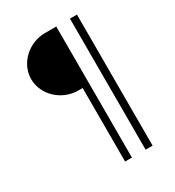

<svg xmlns="http://www.w3.org/2000/svg" viewBox="-211 -871 1038 1142"><g transform="rotate(-30 308.0 -300.0)"><path d="M308 -355V150H355V-750H277C167 -750 69 -662 69 -553C69 -444 167 -355 277 -355ZM449 -750V150H497V-750Z"/></g></svg>

Font: Oakes
Style: Regular
Weight: 400
Designer: Samuel Oakes
Foundry: Samuel Oakes
Version: Version 1.003;PS 001.003;hotconv 1.0.88;makeotf.lib2.5.64775